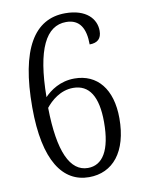

<svg xmlns="http://www.w3.org/2000/svg" viewBox="-83 -783 639 851"><g transform="rotate(-10 236.0 -357.0)"><path d="M249 10C356 10 426 -73 426 -224C426 -356 362 -432 260 -432C195 -432 150 -399 124 -372C126 -588 177 -685 267 -685C329 -685 353 -640 353 -569C389 -569 407 -586 407 -621C407 -675 364 -724 270 -724C130 -724 54 -600 54 -338C54 -96 132 10 249 10ZM251 -31C171 -31 126 -125 123 -324C146 -353 189 -392 247 -392C319 -392 356 -335 356 -219C356 -92 317 -31 251 -31Z"/></g></svg>

Font: Noto Serif Armenian Condensed Light
Style: Regular
Weight: 300
Width: 3
Designer: Monotype Design Team
Foundry: Monotype Imaging Inc.
Version: Version 2.008